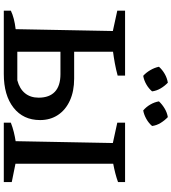

<svg xmlns="http://www.w3.org/2000/svg" viewBox="35 -962 926 1037"><g transform="rotate(90 498.5 -443.0)"><path d="M37 0V-38Q76 -57 137 -64L147 -589L37 -613V-655H388V-615Q355 -606 322.5 -600Q290 -594 259 -590V-73H413Q459 -85 483 -114.5Q507 -144 507 -188Q507 -246 475 -276Q443 -306 380 -306H204V-380H404Q472 -380 522.5 -357Q573 -334 600.5 -292.5Q628 -251 628 -196Q628 -105 561 -52.5Q494 0 379 0ZM642 0V-38Q668 -48 692.5 -54Q717 -60 742 -64L752 -589L642 -613V-655H963V-617Q941 -609 916 -602.5Q891 -596 864 -591V-63L963 -43V0ZM426 -886Q444 -869 457 -847Q470 -825 473 -801Q458 -783 435.5 -770Q413 -757 389 -753Q372 -768 358.5 -791Q345 -814 340 -838Q356 -856 378.5 -869Q401 -882 426 -886ZM612 -886Q630 -869 643.5 -847Q657 -825 660 -801Q645 -783 622 -770Q599 -757 576 -753Q557 -769 544 -791.5Q531 -814 527 -838Q544 -856 566 -869Q588 -882 612 -886Z"/></g></svg>

Font: Piazzolla 24pt SemiBold
Style: Regular
Weight: 600
Designer: Juan Pablo del Peral
Foundry: Huerta Tipografica
Version: Version 2.005